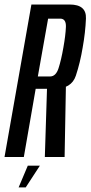

<svg xmlns="http://www.w3.org/2000/svg" viewBox="-51 -695 401 850"><path d="M-31 0H54.5L107 -302H190.5Q265.5 -302 284.8 -360Q304 -418 315 -484.5Q327 -551 329.5 -613Q332 -675 257.5 -675H88ZM147.5 0H235L241 -326.5L157.5 -315.5ZM116.5 -356.5 162 -612.5H215.5Q242 -612.5 240.8 -576.2Q239.5 -540 229.5 -484Q220 -429.5 208.2 -393Q196.5 -356.5 170.5 -356.5ZM31.5 134.5H63L125.5 38.5H72Z"/></svg>

Font: Anybody ExtraCondensed
Style: Italic
Weight: 400
Width: 2
Italic angle: -10°
Version: Version 1.113;gftools[0.9.25]